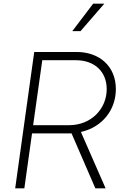

<svg xmlns="http://www.w3.org/2000/svg" viewBox="-20 -1029 678 1049"><path d="M63 0H113L155 -300H371L501 0H557L422 -308C539 -334 613 -429 613 -542C613 -669 521 -745 399 -745H167ZM161 -345 211 -700H395C496 -700 563 -638 563 -542C563 -436 480 -345 357 -345ZM375 -859H420L550 -1009H489Z"/></svg>

Font: Mluvka ExtraLight
Style: Italic
Weight: 200
Italic angle: -8°
Designer: Modified by Jiří Krblich, Original typeface by Gumpita Rahayu
Foundry: Gumpita Rahayu & Jiří Krblich
Version: Version 2.000;Glyphs 3.1.1 (3134)